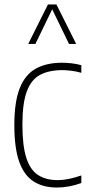

<svg xmlns="http://www.w3.org/2000/svg" viewBox="-20 -828 391 857"><path d="M234 9Q173 9 130.5 -17.8Q88 -44.5 66 -105.5Q44 -166.5 44 -270Q44 -373.5 68.2 -434.5Q92.5 -495.5 140 -521.8Q187.5 -548 257 -548Q276.5 -548 299 -545.5Q321.5 -543 343 -537V-503Q318.5 -510 296 -512.5Q273.5 -515 259 -515Q198.5 -515 158.8 -493.8Q119 -472.5 99.5 -419.5Q80 -366.5 80 -272Q80 -176.5 97.8 -122.5Q115.5 -68.5 150.8 -46.2Q186 -24 238 -24Q260 -24 285.8 -29Q311.5 -34 343 -45V-11Q287.5 9 234 9ZM106 -632 194 -808H232L320 -632H288L213 -786.5L138 -632Z"/></svg>

Font: Encode Sans Cnd Th
Style: Regular
Weight: 100
Width: 3
Designer: Multiple Designers
Foundry: Impallari Type
Version: Version 3.002; ttfautohint (v1.8.3) -l 8 -r 50 -G 200 -x 14 